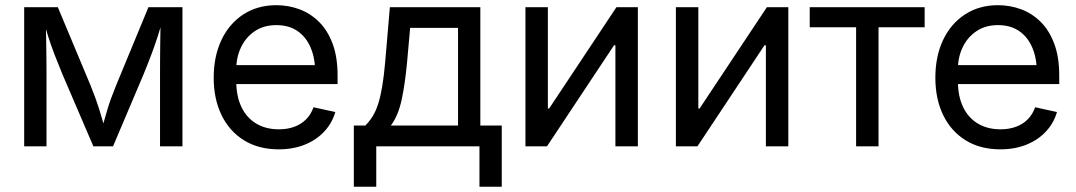

<svg xmlns="http://www.w3.org/2000/svg" viewBox="-20 -567 4170 744"><path d="M73.7 0V-539.1H204.1L330.6 -236.8Q341.3 -210.4 349.6 -187.5Q357.9 -164.6 364.5 -143.3Q371.1 -122.1 377 -101.8Q382.8 -81.5 388.7 -61H373Q378.4 -80.6 384 -100.6Q389.6 -120.6 396 -142.1Q402.3 -163.6 410.9 -187Q419.4 -210.4 430.2 -236.8L555.2 -539.1H687V0H600.1V-279.8Q600.1 -309.1 600.3 -336.7Q600.6 -364.3 600.8 -391.1Q601.1 -418 601.6 -445.3Q602.1 -472.7 602.5 -501.5H613.8Q602.1 -460.4 591.1 -426Q580.1 -391.6 567.1 -357.2Q554.2 -322.8 536.6 -279.8L418 0H341.8L221.7 -279.8Q204.1 -322.3 190.9 -356.7Q177.7 -391.1 166.7 -425.8Q155.8 -460.4 144 -501.5H157.2Q157.7 -476.1 158.2 -449.5Q158.7 -422.9 159.2 -395.3Q159.7 -367.7 159.9 -338.9Q160.2 -310.1 160.2 -279.8V0Z M1060.1 11.7Q981.9 11.7 925.3 -23.4Q868.7 -58.6 838.4 -121.1Q808.1 -183.6 808.1 -266.1Q808.1 -348.6 838.1 -412.1Q868.2 -475.6 923.1 -511.2Q978 -546.9 1050.8 -546.9Q1096.7 -546.9 1139.2 -531.5Q1181.6 -516.1 1215.3 -483.2Q1249 -450.2 1268.6 -398.4Q1288.1 -346.7 1288.1 -274.9V-241.2H864.3V-314.5H1240.7L1201.2 -288.1Q1201.2 -341.3 1183.8 -382.3Q1166.5 -423.3 1133.1 -446.5Q1099.6 -469.7 1050.8 -469.7Q1002.4 -469.7 967.5 -446.3Q932.6 -422.9 914.1 -384Q895.5 -345.2 895.5 -298.8V-252.9Q895.5 -193.8 915.8 -151.9Q936 -109.9 973.4 -87.9Q1010.7 -65.9 1060.5 -65.9Q1093.8 -65.9 1120.4 -75.7Q1147 -85.4 1166 -104.5Q1185.1 -123.5 1194.8 -151.4L1279.3 -132.8Q1267.1 -90.3 1236.8 -57.6Q1206.5 -24.9 1161.4 -6.6Q1116.2 11.7 1060.1 11.7Z M1351.1 156.7V-80.6H1396Q1412.6 -97.7 1424.8 -117.7Q1437 -137.7 1445.8 -165.5Q1454.6 -193.4 1461.2 -232.9Q1467.8 -272.5 1472.7 -328.1L1490.7 -539.1H1841.3V-80.6H1924.3V156.7H1837.9V0H1438V156.7ZM1494.6 -80.6H1754.9V-459H1569.3L1557.6 -328.1Q1549.8 -242.7 1536.4 -180.4Q1522.9 -118.2 1494.6 -80.6Z M2451.7 0H2364.7V-391.6H2359.4L2099.6 0H2016.1V-539.1H2103V-146.5H2107.9L2368.7 -539.1H2451.7Z M3034.7 0H2947.8V-391.6H2942.4L2682.6 0H2599.1V-539.1H2686V-146.5H2690.9L2951.7 -539.1H3034.7Z M3297.4 0V-461.4H3117.7V-539.1H3563V-461.4H3384.3V0Z M3856.4 11.7Q3778.3 11.7 3721.7 -23.4Q3665 -58.6 3634.8 -121.1Q3604.5 -183.6 3604.5 -266.1Q3604.5 -348.6 3634.5 -412.1Q3664.6 -475.6 3719.5 -511.2Q3774.4 -546.9 3847.2 -546.9Q3893.1 -546.9 3935.5 -531.5Q3978 -516.1 4011.7 -483.2Q4045.4 -450.2 4064.9 -398.4Q4084.5 -346.7 4084.5 -274.9V-241.2H3660.6V-314.5H4037.1L3997.6 -288.1Q3997.6 -341.3 3980.2 -382.3Q3962.9 -423.3 3929.4 -446.5Q3896 -469.7 3847.2 -469.7Q3798.8 -469.7 3763.9 -446.3Q3729 -422.9 3710.4 -384Q3691.9 -345.2 3691.9 -298.8V-252.9Q3691.9 -193.8 3712.2 -151.9Q3732.4 -109.9 3769.8 -87.9Q3807.1 -65.9 3856.9 -65.9Q3890.1 -65.9 3916.7 -75.7Q3943.4 -85.4 3962.4 -104.5Q3981.4 -123.5 3991.2 -151.4L4075.7 -132.8Q4063.5 -90.3 4033.2 -57.6Q4002.9 -24.9 3957.8 -6.6Q3912.6 11.7 3856.4 11.7Z"/></svg>

Font: Inter 18pt
Style: Regular
Weight: 400
Designer: Rasmus Andersson
Foundry: rsms
Version: Version 4.001;git-66647c0bb